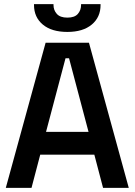

<svg xmlns="http://www.w3.org/2000/svg" viewBox="-20 -906 649 926"><path d="M8 0 200 -700H409L601 0H477L435 -160H174L132 0ZM407 -270 313 -625H296L202 -270ZM144 -882V-886H238V-882Q238 -857 254 -839Q270 -821 305 -821Q340 -821 355.5 -839Q371 -857 371 -882V-886H465V-882Q465 -823 422.5 -787.5Q380 -752 305 -752Q229 -752 186.5 -787.5Q144 -823 144 -882Z"/></svg>

Font: Space Grotesk Frontify SemiBold
Style: Regular
Weight: 600
Designer: Florian Karsten
Version: Version 2.000